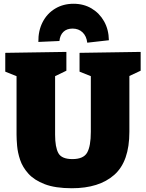

<svg xmlns="http://www.w3.org/2000/svg" viewBox="-20 -986 776 1021"><path d="M403 -705 728 -710V-610L668 -582V-285Q668 -127 587.5 -56Q507 15 362 15Q274 15 218 -6.5Q162 -28 131 -62.5Q100 -97 87 -136Q74 -175 71 -210.5Q68 -246 68 -270V-581L8 -605V-705L333 -710V-610L273 -581V-270Q273 -203 290.5 -171.5Q308 -140 365 -140Q424 -140 443.5 -174.5Q463 -209 463 -285V-581L403 -605ZM371 -966Q425 -966 467 -941Q509 -916 533.5 -872.5Q558 -829 559 -772L444 -759Q440 -794 419 -814Q398 -834 366 -834Q335 -834 317 -816.5Q299 -799 296 -768L184 -763Q183 -822 206.5 -868Q230 -914 273 -940Q316 -966 371 -966Z"/></svg>

Font: Bitter Black
Style: Regular
Weight: 900
Designer: Sol Matas, and Bitter project Authors
Foundry: Sol Matas
Version: Version 2.001